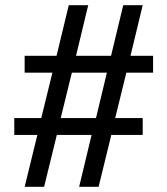

<svg xmlns="http://www.w3.org/2000/svg" viewBox="-20 -720 645 740"><path d="M35 -200V-265H139L182 -440H75V-505H198L245 -700H320L273 -505H408L455 -700H530L483 -505H570V-440H467L424 -265H530V-200H409L360 0H285L333 -200H199L150 0H75L124 -200ZM214 -265H350L392 -440H257Z"/></svg>

Font: Jost*
Style: Regular
Weight: 400
Version: Version 3.7